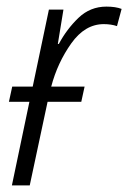

<svg xmlns="http://www.w3.org/2000/svg" viewBox="-20 -561 388 581"><path d="M16 0H70L124 -253H226L236 -299H135Q154 -371 195.5 -429.5Q237 -488 294 -488Q316 -488 334 -482L348 -534Q330 -541 302 -541Q253 -541 217.5 -507Q182 -473 158 -428H155L172 -532H128L79 -299H17L7 -253H69Z"/></svg>

Font: Noto Sans Display SemiCondensed Light
Style: Italic
Weight: 300
Width: 4
Italic angle: -12°
Designer: Monotype Design Team
Foundry: Monotype Imaging Inc.
Version: Version 1.900